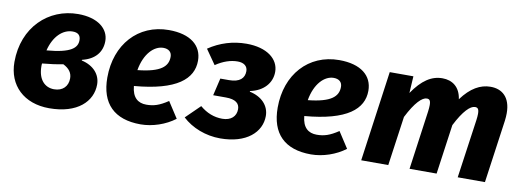

<svg xmlns="http://www.w3.org/2000/svg" viewBox="-50 -821 3019 1111"><g transform="rotate(10 1459.5 -266.0)"><path d="M404 -292C480 -310 518 -358 518 -422C518 -494 453 -549 337 -549C163 -549 21 -417 21 -212C21 -75 116 17 265 17C431 17 515 -67 515 -166C515 -225 474 -272 403 -288ZM355 -174C355 -128 325 -96 274 -96C219 -96 179 -137 179 -215C179 -220 179 -226 180 -231C224 -235 262 -240 302 -248C338 -230 355 -206 355 -174ZM323 -444C354 -444 370 -430 370 -401C370 -357 337 -322 192 -310C213 -395 265 -444 323 -444Z M1066 -403C1066 -492 997 -549 870 -549C689 -549 566 -411 566 -217C566 -64 647 17 802 17C872 17 948 -9 1003 -51L942 -145C891 -111 858 -101 815 -101C766 -101 732 -128 726 -195C975 -216 1066 -296 1066 -403ZM856 -442C887 -442 906 -426 906 -398C906 -342 867 -303 730 -289C747 -388 802 -442 856 -442Z M1187 -222H1262C1319 -222 1343 -201 1343 -167C1343 -125 1313 -97 1262 -97C1214 -97 1170 -114 1130 -148L1047 -67C1103 -15 1184 17 1270 17C1424 17 1508 -61 1508 -156C1508 -217 1464 -264 1392 -279L1393 -283C1470 -299 1517 -351 1517 -417C1517 -493 1446 -549 1326 -549C1247 -549 1171 -526 1105 -481L1165 -395C1209 -425 1253 -439 1293 -439C1331 -439 1352 -421 1352 -392C1352 -351 1325 -324 1262 -324H1211Z M2067 -403C2067 -492 1998 -549 1871 -549C1690 -549 1567 -411 1567 -217C1567 -64 1648 17 1803 17C1873 17 1949 -9 2004 -51L1943 -145C1892 -111 1859 -101 1816 -101C1767 -101 1733 -128 1727 -195C1976 -216 2067 -296 2067 -403ZM1857 -442C1888 -442 1907 -426 1907 -398C1907 -342 1868 -303 1731 -289C1748 -388 1803 -442 1857 -442Z M2539 0 2580 -292C2625 -381 2664 -418 2691 -418C2706 -418 2715 -412 2715 -382C2715 -372 2714 -360 2712 -345L2663 0H2823L2875 -370C2877 -386 2878 -401 2878 -414C2878 -508 2828 -549 2760 -549C2700 -549 2644 -518 2591 -446C2581 -517 2535 -549 2477 -549C2413 -549 2358 -513 2303 -432L2309 -531H2170L2096 0H2255L2296 -290C2342 -381 2381 -418 2408 -418C2423 -418 2431 -411 2431 -383C2431 -373 2430 -361 2428 -345L2380 0Z"/></g></svg>

Font: Fira Sans OT
Style: Bold Italic
Weight: 700
Italic angle: -8°
Designer: Carrois Corporate & Edenspiekermann
Foundry: Carrois Corporate GbR & Edenspiekermann AG
Version: Version 2.001